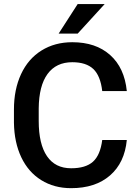

<svg xmlns="http://www.w3.org/2000/svg" viewBox="-20 -932 693 961"><path d="M49.8 0ZM614.7 -231.4Q604 -117.7 530.8 -54Q457.5 9.8 335.9 9.8Q251 9.8 186.3 -30.5Q121.6 -70.8 86.4 -145Q51.3 -219.2 49.8 -317.4V-383.8Q49.8 -484.4 85.4 -561Q121.1 -637.7 187.7 -679.2Q254.4 -720.7 341.8 -720.7Q459.5 -720.7 531.2 -656.7Q603 -592.8 614.7 -476.1H491.7Q482.9 -552.7 447 -586.7Q411.1 -620.6 341.8 -620.6Q261.2 -620.6 218 -561.8Q174.8 -502.9 173.8 -389.2V-326.2Q173.8 -210.9 215.1 -150.4Q256.3 -89.8 335.9 -89.8Q408.7 -89.8 445.3 -122.6Q481.9 -155.3 491.7 -231.4ZM368.7 -911.6H503.9L368.7 -763.7H273.4Z"/></svg>

Font: Roboto Medium
Style: Regular
Weight: 500
Designer: Google
Version: Version 2.134; 2016; ttfautohint (v1.6)